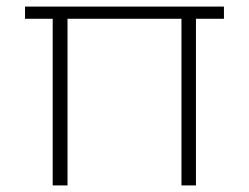

<svg xmlns="http://www.w3.org/2000/svg" viewBox="-20 -563 757 583"><path d="M660 -543V-506H575V0H531V-506H185V0H140V-506H56V-543Z"/></svg>

Font: Fz Poppins ExtLt
Style: Regular
Weight: 200
Designer: Ninad Kale (Devanagari), Jonny Pinhorn (Latin)
Foundry: Indian Type Foundry
Version: Vit hóa bi Vntype.Com & FontZin.Com